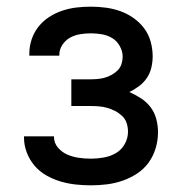

<svg xmlns="http://www.w3.org/2000/svg" viewBox="-20 -548 540 576"><path d="M253 8Q230 8 207 5.5Q184 3 162 -3.5Q140 -10 119.5 -21.5Q99 -33 84 -50.5Q69 -68 60.5 -90Q52 -112 52 -135V-139H142V-137Q142 -119 154 -105Q166 -91 182.5 -84Q199 -77 217 -74.5Q235 -72 253 -72Q272 -72 291.5 -75.5Q311 -79 327.5 -88.5Q344 -98 354 -115.5Q364 -133 364 -153Q364 -166 360 -178.5Q356 -191 346.5 -200Q337 -209 325.5 -215Q314 -221 301.5 -224.5Q289 -228 276 -229Q263 -230 250 -230H194V-310H250Q261 -310 272.5 -311Q284 -312 294.5 -315Q305 -318 315 -323.5Q325 -329 333 -337Q341 -345 344.5 -356Q348 -367 348 -378Q348 -394 339.5 -409.5Q331 -425 317 -433.5Q303 -442 286.5 -445Q270 -448 253 -448Q237 -448 221 -445.5Q205 -443 191 -435.5Q177 -428 167.5 -414Q158 -400 158 -384V-381H68V-387Q68 -409 75 -430Q82 -451 95.5 -468Q109 -485 127.5 -497Q146 -509 167 -516Q188 -523 209.5 -525.5Q231 -528 253 -528Q275 -528 297.5 -525Q320 -522 341 -514.5Q362 -507 380.5 -494Q399 -481 412.5 -463Q426 -445 432 -423Q438 -401 438 -379Q438 -362 434 -345Q430 -328 420.5 -314Q411 -300 397 -289.5Q383 -279 368 -272Q386 -264 403 -253Q420 -242 432 -226Q444 -210 449 -190.5Q454 -171 454 -151Q454 -127 447 -103.5Q440 -80 426 -60.5Q412 -41 391.5 -27.5Q371 -14 348 -6Q325 2 301 5Q277 8 253 8Z"/></svg>

Font: Iosevka Medium
Style: Regular
Weight: 500
Monospace: yes
Designer: Belleve Invis
Foundry: Belleve Invis
Version: Version 32.5.0; ttfautohint (v1.8.4)